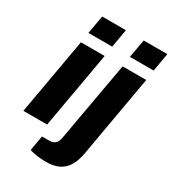

<svg xmlns="http://www.w3.org/2000/svg" viewBox="-218 -838 1028 1148"><g transform="rotate(30 296.0 -263.5)"><path d="M120 -598 142 -724H306L284 -598ZM16 0 109 -527H273L180 0ZM406 -598 429 -724H592L570 -598ZM282 197Q266 197 244.5 195Q223 193 203 189Q183 185 171 181L189 77H239Q266 77 280.5 63Q295 49 299 22L397 -527H560L461 37Q452 87 432 123Q412 159 376 178Q340 197 282 197Z"/></g></svg>

Font: Archivo SemiBold ExtraBold
Style: Italic
Weight: 800
Italic angle: -10°
Version: Version 2.001